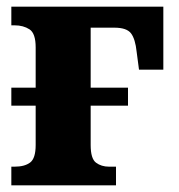

<svg xmlns="http://www.w3.org/2000/svg" viewBox="-20 -556 536 576"><path d="M14 0H328V-56H307Q284 -56 268 -68Q252 -80 252 -121V-239H364V-293H252V-473H323Q360 -473 373 -456Q386 -439 390 -400L397 -347H470V-536H14V-480H24Q50 -480 68.5 -468Q87 -456 87 -414V-293H14V-239H87V-121Q87 -81 70.5 -68.5Q54 -56 24 -56H14Z"/></svg>

Font: Noto Serif SemiCondensed Extra
Style: Regular
Weight: 800
Width: 4
Designer: Monotype Design Team
Foundry: Monotype Imaging Inc.
Version: Version 1.002